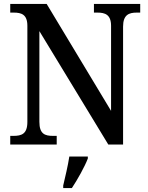

<svg xmlns="http://www.w3.org/2000/svg" viewBox="-20 -734 754 975"><path d="M32 0H268V-44H249C209 -44 180 -53 180 -115V-576L530 0H605V-599C605 -659 635 -670 674 -670H692V-714H457V-670H475C513 -670 544 -660 544 -603V-171L217 -714H32V-670H50C88 -670 119 -661 119 -603V-115C119 -53 89 -44 48 -44H32ZM301 208V221H345C373 179 410 113 426 71V61H332C325 108 311 165 301 208Z"/></svg>

Font: Noto Serif Ethiopic SemiCondensed Medium
Style: Regular
Weight: 500
Width: 4
Designer: Monotype Design Team
Foundry: Monotype Imaging Inc.
Version: Version 2.102